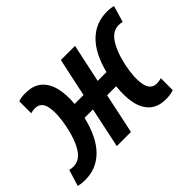

<svg xmlns="http://www.w3.org/2000/svg" viewBox="-130 -789 1036 1036"><g transform="rotate(-45 387.5 -271.0)"><path d="M27 9Q-1 9 -25 3L4 -91Q17 -87 32 -87Q80 -87 110.5 -135.5Q141 -184 157 -262Q175 -349 165 -403Q155 -457 108 -457Q92 -457 75 -452V-543Q86 -547 100.5 -549.5Q115 -552 132 -551Q189 -551 223 -521.5Q257 -492 269.5 -440.5Q282 -389 276 -322H344L391 -542H499L452 -322H519Q548 -436 607 -493.5Q666 -551 750 -551Q765 -551 777 -549.5Q789 -548 800 -545L772 -451Q760 -455 745 -455Q698 -455 667 -406.5Q636 -358 619 -280Q601 -193 611.5 -139.5Q622 -86 668 -86Q686 -86 703 -91V0Q691 4 676 6.5Q661 9 644 9Q584 9 550 -22Q516 -53 505 -107Q494 -161 502 -231H433L384 0H276L325 -231H261Q232 -111 172.5 -51Q113 9 27 9Z"/></g></svg>

Font: Noto Sans Condensed SemiBold
Style: Italic
Weight: 600
Width: 3
Italic angle: -12°
Designer: Monotype Design Team
Foundry: Monotype Imaging Inc.
Version: Version 2.013; ttfautohint (v1.8.4.7-5d5b)